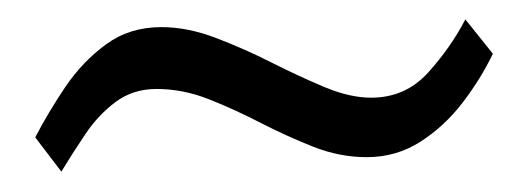

<svg xmlns="http://www.w3.org/2000/svg" viewBox="-20 -337 534 194"><path d="M450.2 -317.4 478 -282.7Q465.8 -257.3 447.5 -233.4Q429.2 -209.5 404.8 -193.8Q380.4 -178.2 350.6 -178.2Q323.2 -178.2 296.6 -188.7Q270 -199.2 243.9 -212.6Q217.8 -226.1 191.4 -236.6Q165 -247.1 138.2 -247.1Q114.3 -247.1 96.7 -233.9Q79.1 -220.7 66.2 -201.4Q53.2 -182.1 42 -163.6L15.6 -198.2Q28.8 -223.6 46.1 -249.3Q63.5 -274.9 87.2 -292.2Q110.8 -309.6 143.1 -309.6Q169.4 -309.6 197.8 -298.8Q226.1 -288.1 254.2 -273.9Q282.2 -259.8 307.9 -249Q333.5 -238.3 355 -238.3Q389.6 -238.3 412.6 -263.7Q435.5 -289.1 450.2 -317.4Z"/></svg>

Font: Scheherazade New Medium
Style: Regular
Weight: 500
Designer: SIL International
Foundry: SIL International
Version: Version 4.000